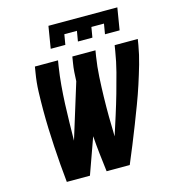

<svg xmlns="http://www.w3.org/2000/svg" viewBox="-134 -1067 1069 1179"><g transform="rotate(-15 400.0 -477.5)"><path d="M144 0Q138 -57 133.5 -114.5Q129 -172 125.5 -230Q122 -288 120 -346Q118 -404 118 -462.5Q118 -521 120 -580Q122 -639 132 -698L138 -735H285L279 -698Q270 -640 265 -581.5Q260 -523 257.5 -465Q255 -407 254 -349Q253 -291 252 -233L360 -582Q361 -611 363 -640Q365 -669 370 -698L376 -735H523L517 -698Q507 -635 503.5 -571.5Q500 -508 498.5 -445Q497 -382 497.5 -319Q498 -256 500 -194Q520 -256 540 -319Q560 -382 578 -445Q596 -508 612.5 -571.5Q629 -635 639 -698L645 -735H792L786 -698Q776 -639 759 -580Q742 -521 723 -462.5Q704 -404 682 -346Q660 -288 637.5 -230Q615 -172 591.5 -114.5Q568 -57 544 0H397Q390 -57 383.5 -114Q377 -171 373 -229L291 0ZM260 -815 283 -955H721L698 -815H605L616 -880H536L525 -815H433L444 -880H364L353 -815Z"/></g></svg>

Font: Iosevka Aile Heavy Oblique
Style: Regular
Weight: 900
Italic angle: -9°
Designer: Belleve Invis
Foundry: Belleve Invis
Version: Version 31.1.0; ttfautohint (v1.8.4)